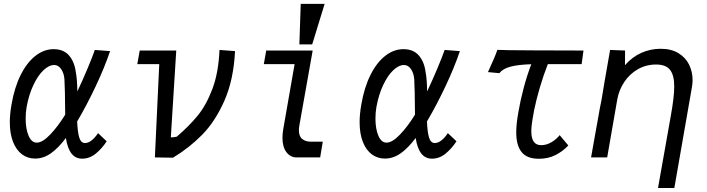

<svg xmlns="http://www.w3.org/2000/svg" viewBox="-20 -810 3640 988"><path d="M30.5 -181.5Q30.5 -223.5 39.5 -273.5Q54.5 -360.5 86.5 -424.5Q118.5 -488.5 162.5 -522.8Q206.5 -557 256 -557Q307.5 -557 335.5 -524.2Q363.5 -491.5 370 -439Q377 -405.5 378 -339.5Q404.5 -395.5 430.5 -457.5Q456.5 -519.5 468 -553L546.5 -547Q518 -462.5 472 -365.2Q426 -268 380 -190L377 -185.5Q379.5 -128 388.2 -101Q397 -74 417.5 -74Q434.5 -74 452 -88Q469.5 -102 484.5 -125L529 -83Q504.5 -45.5 472.8 -19.5Q441 6.5 402.5 6.5Q335 6.5 319 -100Q281.5 -49.5 242.8 -21.8Q204 6 160.5 6Q122.5 6 93.2 -15.8Q64 -37.5 47.2 -79.8Q30.5 -122 30.5 -181.5ZM112 -200Q112 -146.5 127.2 -111.2Q142.5 -76 169 -76Q198.5 -76 238.2 -117.5Q278 -159 315.5 -220Q314.5 -360.5 311.5 -403Q309 -434 294.5 -454.8Q280 -475.5 259 -475.5Q232 -475.5 203.5 -448.5Q175 -421.5 151.8 -372.2Q128.5 -323 117 -259.5Q112 -231 112 -200Z M799.5 -480H686.5L699 -550H887L859 -103Q872 -103 889.5 -106.5Q952.5 -160.5 997 -214.8Q1041.5 -269 1073 -352.5Q1104.5 -436 1109.5 -553L1189.5 -547Q1182 -398.5 1134.5 -291.2Q1087 -184 1019.8 -116Q952.5 -48 870 1.5L777 0Z M1433.5 -101.5Q1433.5 -120 1437.5 -145L1496 -480H1337.5L1350 -550H1589L1520.5 -164.5Q1518 -149.5 1518 -140.5Q1518 -108.5 1535.2 -94.8Q1552.5 -81 1577.5 -81H1641Q1633.5 -37.5 1627.5 0H1506Q1474.5 0 1454 -26.8Q1433.5 -53.5 1433.5 -101.5ZM1650.5 -790 1586.5 -581.5H1520.5L1527.5 -790Z M1830.5 -181.5Q1830.5 -223.5 1839.5 -273.5Q1854.5 -360.5 1886.5 -424.5Q1918.5 -488.5 1962.5 -522.8Q2006.5 -557 2056 -557Q2107.5 -557 2135.5 -524.2Q2163.5 -491.5 2170 -439Q2177 -405.5 2178 -339.5Q2204.5 -395.5 2230.5 -457.5Q2256.5 -519.5 2268 -553L2346.5 -547Q2318 -462.5 2272 -365.2Q2226 -268 2180 -190L2177 -185.5Q2179.5 -128 2188.2 -101Q2197 -74 2217.5 -74Q2234.5 -74 2252 -88Q2269.5 -102 2284.5 -125L2329 -83Q2304.5 -45.5 2272.8 -19.5Q2241 6.5 2202.5 6.5Q2135 6.5 2119 -100Q2081.5 -49.5 2042.8 -21.8Q2004 6 1960.5 6Q1922.5 6 1893.2 -15.8Q1864 -37.5 1847.2 -79.8Q1830.5 -122 1830.5 -181.5ZM1912 -200Q1912 -146.5 1927.2 -111.2Q1942.5 -76 1969 -76Q1998.5 -76 2038.2 -117.5Q2078 -159 2115.5 -220Q2114.5 -360.5 2111.5 -403Q2109 -434 2094.5 -454.8Q2080 -475.5 2059 -475.5Q2032 -475.5 2003.5 -448.5Q1975 -421.5 1951.8 -372.2Q1928.5 -323 1917 -259.5Q1912 -231 1912 -200Z M2510.5 -483Q2512.5 -487 2521.2 -507Q2530 -527 2539.5 -553.5Q2559.5 -551.5 2727.2 -550.8Q2895 -550 2982.5 -550L2973 -480H2799Q2776 -421.5 2757.2 -357.2Q2738.5 -293 2728.5 -243L2725.5 -225.5Q2714 -166 2714 -134.5Q2714 -63 2764.5 -63Q2792 -63 2817.5 -78Q2843 -93 2860 -114.5L2904.5 -61.5Q2876 -31 2838.2 -12Q2800.5 7 2753.5 7Q2691.5 7 2664 -27.5Q2636.5 -62 2636.5 -128.5Q2636.5 -172.5 2647.5 -233Q2657.5 -292.5 2674.8 -357.5Q2692 -422.5 2714 -479.5Q2647.5 -477.5 2607.8 -467.2Q2568 -457 2549.5 -433.5L2491 -439Q2496.5 -452 2510.5 -483Z M3449.5 -364Q3449.5 -423 3428 -450.5Q3406.5 -478 3356 -478Q3304 -478 3261.5 -453.2Q3219 -428.5 3192 -387.5Q3165 -346.5 3156.5 -299L3104.5 0H3021.5L3049 -154L3052 -170Q3071 -279.5 3075 -294Q3086 -364 3119.5 -553L3196.5 -550L3196 -474.5Q3233 -517 3280.2 -538Q3327.5 -559 3379.5 -559Q3434.5 -559 3471.5 -536.2Q3508.5 -513.5 3526.2 -476.8Q3544 -440 3544 -397.5Q3544 -382 3540.5 -361L3450 157.5H3366L3431 -209Q3449.5 -310.5 3449.5 -364Z"/></svg>

Font: JuliaMono Italic
Style: Regular
Weight: 400
Italic angle: -9°
Monospace: yes
Designer: cormullion
Foundry: corm
Version: Version 0.049; ttfautohint (v1.8.4)